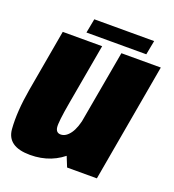

<svg xmlns="http://www.w3.org/2000/svg" viewBox="-131 -805 823 909"><g transform="rotate(20 281.0 -350.0)"><path d="M308 0H458L563 -596.5H364.5L273.5 -85ZM267.5 -596.5H69L14 -284Q-6 -169 0.5 -82.5Q7 4 122 4Q232 4 307 -68.8Q382 -141.5 398 -235.5L305 -257.5Q294.5 -196.5 273 -166.5Q251.5 -136.5 225.5 -136.5Q202.5 -136.5 198.8 -161.8Q195 -187 213.5 -291.5ZM175.5 -632H477L490.5 -703.5H189Z"/></g></svg>

Font: Anybody Condensed Black
Style: Italic
Weight: 900
Width: 3
Italic angle: -10°
Version: Version 1.113;gftools[0.9.25]